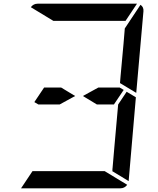

<svg xmlns="http://www.w3.org/2000/svg" viewBox="-20 -1020 856 1040"><path d="M387 -500 303 -454H208H188L166 -467L219 -546H311ZM628 -546 650 -533 597 -454H505L429 -500L513 -546ZM666 -523 716 -493 677 -41Q677 -41 677 -39L588 -93L589 -95V-103L590 -113L599 -218L620 -454ZM741 -994Q759 -982 757 -959L718 -517L630 -570L633 -607L649 -782L656 -866ZM269 -907 147 -981Q161 -1000 184 -1000H720Q720 -1000 722 -1000L660 -907H657H626H490H398ZM547 -93 669 -19Q655 0 632 0H96Q96 0 94 0L156 -93H159H190H326H418Z"/></svg>

Font: DSEG14 Modern
Style: Italic
Weight: 400
Italic angle: -5°
Designer: Keshikan(Twitter:@keshinomi_88pro)
Version: Version 0.46